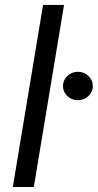

<svg xmlns="http://www.w3.org/2000/svg" viewBox="-20 -747 391 767"><path d="M235.8 -727.3 115.1 0H31.2L152 -727.3ZM291.2 -346.6Q266.7 -346.6 249.1 -363.3Q231.5 -380 231.5 -403.4Q231.5 -426.8 249.1 -443.5Q266.7 -460.2 291.2 -460.2Q315.7 -460.2 333.3 -443.5Q350.9 -426.8 350.9 -403.4Q350.9 -380 333.3 -363.3Q315.7 -346.6 291.2 -346.6Z"/></svg>

Font: Inter UI
Style: Italic
Weight: 400
Italic angle: -9.39999°
Designer: Rasmus Andersson
Foundry: rsms
Version: 3.2;8d6f07862